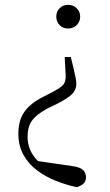

<svg xmlns="http://www.w3.org/2000/svg" viewBox="-20 -542 455 795"><path d="M262 -522Q284 -522 298 -507.5Q312 -493 312 -473Q312 -453 298 -438.5Q284 -424 262 -424Q240 -424 226.5 -438.5Q213 -453 213 -473Q213 -493 226.5 -507.5Q240 -522 262 -522ZM56 12Q56 -44 81 -79Q106 -114 155 -139L192 -158Q229 -177 241 -190Q253 -203 252 -230L248 -306H273L283 -266Q289 -238 292.5 -223Q296 -208 296 -195Q296 -170 278.5 -152.5Q261 -135 216 -112L173 -91Q128 -66 111 -40.5Q94 -15 94 25Q95 75 125.5 112Q156 149 219 184L103 120L282 146Q314 151 325 163Q336 175 336 192Q336 209 325.5 218.5Q315 228 298 233Q255 224 212 207Q169 190 133.5 163.5Q98 137 77 99Q56 61 56 12Z"/></svg>

Font: Noto Serif SC
Style: Regular
Weight: 200
Designer: Ryoko NISHIZUKA 西塚涼子 (kana & ideographs); Frank Grießhammer (Latin, Greek & Cyrillic); Wenlong ZHANG 张文龙 (bopomofo); San
Foundry: Adobe
Version: Version 2.001;hotconv 1.1.0;makeotfexe 2.6.0